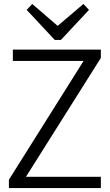

<svg xmlns="http://www.w3.org/2000/svg" viewBox="-20 -951 555 971"><path d="M25 -42 431 -688 459 -643H45V-700H490V-658L83 -12L53 -57H490V0H25ZM430 -901 288 -749H257L115 -901L143 -931L288 -806H255L402 -931Z"/></svg>

Font: Pathway Extreme 28pt Light
Style: Regular
Weight: 300
Designer: Eduardo Rodriguez Tunni
Foundry: Eduardo Rodriguez Tunni
Version: Version 1.001;gftools[0.9.26]